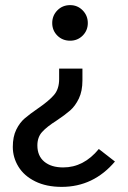

<svg xmlns="http://www.w3.org/2000/svg" viewBox="-20 -515 499 750"><path d="M184 -425Q184 -454 204 -474.5Q224 -495 254 -495Q283 -495 303 -474.5Q323 -454 323 -425Q323 -396 303 -376Q283 -356 254 -356Q224 -356 204 -376Q184 -396 184 -425ZM30 59Q30 19 43.5 -8.5Q57 -36 77 -53Q97 -70 129 -92Q170 -120 190.5 -143.5Q211 -167 211 -206V-247H302V-201Q302 -159 288 -130Q274 -101 254 -83.5Q234 -66 201 -44Q163 -20 144.5 0.5Q126 21 126 53Q126 94 153 116.5Q180 139 227 139Q307 139 366 67L429 116Q345 215 221 215Q161 215 117.5 193.5Q74 172 52 136Q30 100 30 59Z"/></svg>

Font: FiraGO
Style: Regular
Weight: 400
Designer: bBox Type
Foundry: bBox Type GmbH
Version: Version 1.001;April 20, 2020;FontCreator 12.0.0.2555 64-bit